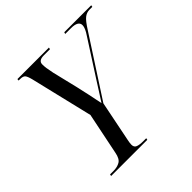

<svg xmlns="http://www.w3.org/2000/svg" viewBox="-186 -865 1017 1017"><g transform="rotate(-45 322.0 -357.0)"><path d="M79 0 81 -10H107Q135 -10 155 -21.5Q175 -33 182 -71L230 -306L146 -657Q139 -685 131 -694.5Q123 -704 101 -704H90L91 -714H327L325 -704H279Q239 -704 239 -676Q239 -662 241 -647Q243 -632 249 -604L284 -459Q291 -427 300 -387Q309 -347 316 -309Q331 -333 348 -359Q365 -385 385 -417L513 -616Q537 -651 537 -672Q537 -704 482 -704H439L442 -714H644L642 -704H621Q600 -704 582.5 -690.5Q565 -677 538 -634L322 -301L276 -72Q272 -53 272 -41Q272 -22 287 -16Q302 -10 328 -10H352L350 0Z"/></g></svg>

Font: Noto Serif Display Condensed
Style: Italic
Weight: 400
Width: 3
Italic angle: -12°
Designer: Monotype Design Team
Foundry: Monotype Imaging Inc.
Version: Version 2.009